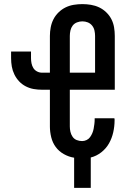

<svg xmlns="http://www.w3.org/2000/svg" viewBox="-20 -763 640 935"><path d="M341 152V5Q315 1 291 -12.5Q267 -26 251.5 -47Q236 -68 229.5 -94.5Q223 -121 223 -147V-326H185Q164 -326 144 -329.5Q124 -333 105.5 -342.5Q87 -352 73 -367Q59 -382 50 -400.5Q41 -419 37.5 -439Q34 -459 34 -480V-512H131V-480Q131 -467 133.5 -454.5Q136 -442 142.5 -431.5Q149 -421 160.5 -415Q172 -409 185 -409H223V-588Q223 -609 227 -630Q231 -651 240.5 -669.5Q250 -688 265.5 -703Q281 -718 299.5 -727Q318 -736 339 -739.5Q360 -743 381 -743Q402 -743 423 -739.5Q444 -736 463 -727Q482 -718 497.5 -703Q513 -688 522.5 -669.5Q532 -651 535.5 -630Q539 -609 539 -588V-326H320V-147Q320 -134 323 -121Q326 -108 333.5 -97Q341 -86 353.5 -81Q366 -76 380 -76Q391 -76 401.5 -81Q412 -86 418.5 -95Q425 -104 429.5 -114.5Q434 -125 436 -136Q438 -147 439.5 -158.5Q441 -170 441 -181V-187H537Q538 -184 538 -181.5Q538 -179 538 -177Q538 -148 531.5 -119Q525 -90 511 -65Q497 -40 473.5 -21.5Q450 -3 422 4V152ZM320 -409H443V-588Q443 -601 440 -614.5Q437 -628 428.5 -638.5Q420 -649 407.5 -654Q395 -659 381 -659Q368 -659 355 -654Q342 -649 334 -638.5Q326 -628 323 -614.5Q320 -601 320 -588Z"/></svg>

Font: Iosevka Semibold Extended
Style: Regular
Weight: 600
Width: 7
Monospace: yes
Designer: Belleve Invis
Foundry: Belleve Invis
Version: Version 32.5.0; ttfautohint (v1.8.4)